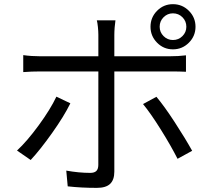

<svg xmlns="http://www.w3.org/2000/svg" viewBox="-20 -868 1040 930"><path d="M817.6 -674.2Q844.8 -674.2 863.7 -693.1Q882.6 -712 882.6 -738.4Q882.6 -765.6 863.7 -784.5Q844.8 -803.4 817.6 -803.4Q791.2 -803.4 772.3 -784.5Q753.4 -765.6 753.4 -738.4Q753.4 -712 772.3 -693.1Q791.2 -674.2 817.6 -674.2ZM817.6 -847.8Q862.8 -847.8 894.9 -815.7Q927 -783.6 927 -738.4Q927 -693.4 894.9 -661.2Q862.8 -629 817.6 -629Q772.6 -629 740.8 -661.2Q709 -693.4 709 -738.4Q709 -783.6 740.8 -815.7Q772.6 -847.8 817.6 -847.8ZM533.8 -699V-515.2V-36.8Q533.8 3 513.5 22.5Q493.2 42 449.2 42Q372.8 42 308 34.6L301 -41.6Q362.2 -30.6 417.2 -30.6Q437 -30.6 446.5 -39.7Q456 -48.8 456.2 -68.6Q456.4 -259.8 456.4 -515.2V-699.2Q456.4 -716.8 454.2 -737.7Q452 -758.6 449 -769.6H539.2Q537 -755.8 535.4 -735.6Q533.8 -715.4 533.8 -699ZM176.4 -595.4H800Q845.4 -595.4 880.8 -600V-520.4Q851.8 -522 801 -522H177.2Q131.6 -522 92.6 -518.8V-601Q132.2 -595.4 176.4 -595.4ZM128.6 -93 62.4 -138.8Q111 -183.8 167.4 -260.9Q223.8 -338 253.2 -399.8L320.8 -367.6Q290.4 -305.4 232.3 -223.6Q174.2 -141.8 128.6 -93ZM910.8 -137.6 840 -98.8Q808.2 -161.6 759 -240.4Q709.8 -319.2 672.8 -364L737.6 -399.2Q775.2 -354.8 826.2 -276.4Q877.2 -198 910.8 -137.6Z"/></svg>

Font: 寒蝉端黑体 Light
Style: Regular
Weight: 300
Designer: ChillDuanSans {Warren2060}; 
Source Han Sans {Ryoko NISHIZUKA 西塚涼子 (kana, bopomofo & ideographs); Paul D. Hunt (Latin, G
Foundry: ChillType&Adobe
Version: Version 1.300;Glyphs 3.3 (3306)